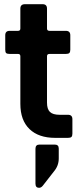

<svg xmlns="http://www.w3.org/2000/svg" viewBox="-20 -657 393 915"><path d="M260 51V98Q260 133 237 160L184 228Q176 238 166 238Q149 238 149 218V52Q149 32 168 32H241Q260 32 260 51ZM66 -400H26Q14 -400 9.5 -404Q5 -408 5 -420V-489Q5 -510 26 -510H66Q77 -510 77 -521V-616Q77 -637 99 -637H183Q204 -637 204 -616V-521Q204 -510 216 -510H294Q315 -510 315 -489V-420Q315 -409 310.5 -404.5Q306 -400 294 -400H216Q204 -400 204 -389V-168Q204 -137 218 -123.5Q232 -110 264 -110H304Q325 -110 325 -89V-20Q325 -9 320.5 -4.5Q316 0 304 0H243Q164 0 120.5 -42Q77 -84 77 -162V-389Q77 -400 66 -400Z"/></svg>

Font: Rajdhani
Style: Bold
Weight: 700
Designer: Satya Rajpurohit, Jyotish Sonowal
Foundry: Indian Type Foundry
Version: Version 1.201 February 1, 2022